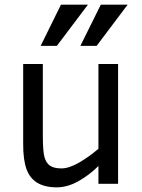

<svg xmlns="http://www.w3.org/2000/svg" viewBox="-20 -786 608 821"><path d="M400.9 0V-76.2Q361.8 -37.1 314.9 -11Q268.1 15.1 223.1 15.1Q171.9 15.1 139.9 -4.2Q107.9 -23.4 93.5 -62.3Q79.1 -101.1 79.1 -169.9V-512.2H163.1V-210Q163.1 -136.7 170.7 -112.3Q178.2 -87.9 194.8 -76.9Q211.4 -65.9 243.2 -65.9Q274.9 -65.9 317.9 -90.6Q360.8 -115.2 400.9 -149.9V-512.2H484.9V0ZM393.1 -589.8H323.7L411.1 -766.1H525.9ZM223.1 -589.8H153.8L240.7 -766.1H356Z"/></svg>

Font: ClearSansRegular
Style: Regular
Weight: 400
Foundry: Intel Corporation
Version: Version 1.00